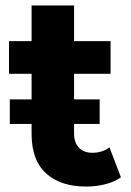

<svg xmlns="http://www.w3.org/2000/svg" viewBox="-20 -677 480 705"><path d="M297 8Q202 8 149 -40.5Q96 -89 96 -185V-657H252V-187Q252 -153 270 -134.5Q288 -116 319 -116Q356 -116 382 -136L424 -26Q400 -9 366.5 -0.5Q333 8 297 8ZM13 -406V-526H386V-406ZM16 -222V-312H346V-222Z"/></svg>

Font: Montserrat Thin
Style: Bold
Weight: 700
Version: Version 9.000